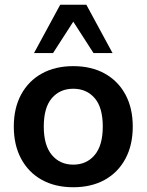

<svg xmlns="http://www.w3.org/2000/svg" viewBox="-20 -777 616 807"><path d="M288 10Q212 10 156 -21Q100 -52 69 -109.5Q38 -167 38 -245Q38 -323 69 -380Q100 -437 156 -468Q212 -499 288 -499Q364 -499 420 -468Q476 -437 507 -380Q538 -323 538 -245Q538 -167 507 -109.5Q476 -52 420 -21Q364 10 288 10ZM288 -85Q344 -85 378 -125.5Q412 -166 412 -245Q412 -325 378 -364.5Q344 -404 288 -404Q232 -404 198 -364.5Q164 -325 164 -245Q164 -166 198 -125.5Q232 -85 288 -85ZM123 -554 233 -757H343L453 -554H373L288 -686L203 -554Z"/></svg>

Font: Nunito Sans
Style: Bold
Weight: 700
Designer: Vernon Adams
Foundry: Vernon Adams
Version: Version 3.101; ttfautohint (v1.8.4.7-5d5b);gftools[0.9.27]